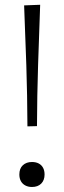

<svg xmlns="http://www.w3.org/2000/svg" viewBox="-20 -754 261 784"><path d="M92 -238Q91.5 -364 87.5 -487Q83.5 -610 78.5 -732L144 -734.5Q139.5 -612.5 135.5 -488.5Q131.5 -364.5 131 -239ZM110.5 9.5Q95 9.5 83.2 3.2Q71.5 -3 65.2 -14.5Q59 -26 59 -41.5Q59 -66 73.2 -79.2Q87.5 -92.5 110.5 -92.5Q126.5 -92.5 138 -86.5Q149.5 -80.5 155.8 -69Q162 -57.5 162 -41.5Q162 -18 148.2 -4.2Q134.5 9.5 110.5 9.5Z"/></svg>

Font: Commissioner Thin ExtraLight
Style: Regular
Weight: 250
Version: Version 1.000